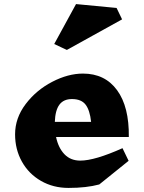

<svg xmlns="http://www.w3.org/2000/svg" viewBox="-20 -912 706 942"><path d="M612 -240H255Q266 -187 296 -155.5Q326 -124 374 -124Q445 -124 581 -185L611 -123L467 -7Q404 10 316 10Q241 10 181 -24.5Q121 -59 87.5 -119Q54 -179 54 -253Q54 -333 106 -401.5Q158 -470 236 -510.5Q314 -551 387 -551Q495 -551 554.5 -469.5Q614 -388 612 -240ZM249 -314H427Q421 -371 400 -398.5Q379 -426 333 -426Q292 -426 271.5 -398.5Q251 -371 249 -314ZM579 -817 308 -667 246 -696 353 -892 552 -873Z"/></svg>

Font: Inknut Antiqua ExtraBold
Style: Regular
Weight: 800
Designer: Claus Eggers Sørensen
Foundry: Claus Eggers Sørensen
Version: Version 1.003; ttfautohint (v1.8.2) -l 8 -r 50 -G 200 -x 14 